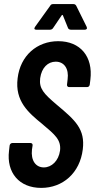

<svg xmlns="http://www.w3.org/2000/svg" viewBox="-20 -909 463 937"><path d="M157 -764H224C230 -764 236 -767 239 -772L281 -834C283 -837 285 -837 287 -834L312 -772C314 -767 320 -764 326 -764H394C402 -764 407 -769 403 -778L352 -881C349 -886 345 -889 339 -889H239C233 -889 228 -887 225 -881L151 -778C145 -769 148 -764 157 -764ZM181 8C287 8 370 -65 384 -180C396 -278 349 -321 258 -397C193 -452 170 -477 176 -527C183 -579 214 -608 252 -608C293 -608 317 -574 310 -522L307 -496C306 -489 311 -484 317 -484H405C412 -484 417 -489 418 -496L421 -520C435 -633 372 -708 264 -708C161 -708 79 -638 66 -527C52 -415 119 -359 186 -304C248 -252 279 -227 273 -174C266 -124 232 -92 194 -92C154 -92 130 -126 136 -179L139 -199C140 -206 136 -211 129 -211H40C34 -211 28 -206 27 -199L24 -173C11 -66 74 8 181 8Z"/></svg>

Font: Barlow Condensed SemiBold
Style: Italic
Weight: 600
Width: 3
Italic angle: -7°
Designer: Jeremy Tribby
Foundry: Tribby Type
Version: Version 1.422;hotconv 1.0.109;makeotfexe 2.5.65596